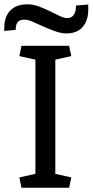

<svg xmlns="http://www.w3.org/2000/svg" viewBox="-55 -874 431 894"><path d="M109.9 -596.2 35.2 -612.8 44.9 -660.6H267.1L276.9 -612.8L202.6 -596.2V-64.5L276.9 -47.9L267.1 0H44.9L35.2 -47.9L109.9 -64.5ZM-35.2 -742.2Q-35.2 -797.4 -6.6 -825.7Q22 -854 72.3 -854Q98.6 -854 125.7 -844Q152.8 -834 177.5 -821.8Q202.1 -809.6 223.1 -799.6Q244.1 -789.6 258.3 -789.6Q276.9 -789.6 287.8 -804Q298.8 -818.4 298.8 -848.1L356 -853V-830.1Q356 -778.3 329.8 -748.3Q303.7 -718.3 254.4 -718.3Q230.5 -718.3 202.4 -728.3Q174.3 -738.3 147.2 -750.5Q120.1 -762.7 97.2 -772.7Q74.2 -782.7 60.5 -782.7Q50.8 -782.7 42.7 -780.8Q34.7 -778.8 29.3 -773.4Q23.9 -768.1 21 -758.8Q18.1 -749.5 18.1 -734.9L-35.2 -730Z"/></svg>

Font: Noticia Text
Style: Regular
Weight: 400
Designer: JM Sole
Foundry: JM Sole
Version: Version 1.003